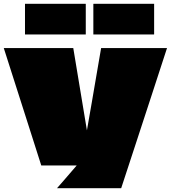

<svg xmlns="http://www.w3.org/2000/svg" viewBox="-21 -874 902 1014"><path d="M280 120Q298 100 315 80Q332 60 349.5 40Q367 20 384 0H197Q164 -104 131 -207Q98 -310 65 -413.5Q32 -517 -1 -620H366Q384 -513 401.5 -406Q419 -299 437 -192Q437 -192 437.5 -189Q438 -186 438 -186Q438 -186 438.5 -187.5Q439 -189 439 -190Q439 -191 439 -191Q452 -263 464 -334.5Q476 -406 488.5 -477.5Q501 -549 513 -620H861Q821 -496 780.5 -373Q740 -250 700 -127Q660 -4 619 120ZM112 -692Q111 -692 111 -692Q111 -692 111 -693V-853Q111 -854 111 -854Q111 -854 112 -854H431Q432 -854 432 -853V-693Q432 -692 432 -692Q432 -692 431 -692ZM473 -692Q472 -692 472 -692Q472 -692 472 -693V-853Q472 -854 473 -854H792Q793 -854 793 -854Q793 -854 793 -853V-693Q793 -692 792 -692Z"/></svg>

Font: Climate Crisis
Style: Regular
Weight: 400
Version: Version 1.003